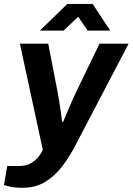

<svg xmlns="http://www.w3.org/2000/svg" viewBox="-48 -743 658 952"><path d="M64.5 188.1Q25.3 188.1 2.1 182.6Q-21.2 177.1 -28.3 174.8L-12 80H48.5Q74.1 80 95.9 70.6Q117.7 61.1 134.9 43.3Q152.2 25.5 164.2 0L50.7 -526.4H191.2L236.5 -292.1Q241.1 -269.9 245.5 -241.9Q250 -213.9 253.8 -187Q257.6 -160.1 259.8 -138.7H265.2Q273.9 -160 284.7 -185.8Q295.4 -211.7 306.9 -237.2Q318.3 -262.7 327.1 -281.7L445.4 -526.4H589.7L327.1 -24.6Q297 33.9 260 82.3Q223 130.7 175.2 159.4Q127.4 188.1 64.5 188.1ZM149.6 -591.2 285.7 -723.4H411.4L498.7 -591.2H386.8L317.5 -692H373.9L267.1 -591.2Z"/></svg>

Font: Archivo Variable SemiBold
Style: Italic
Weight: 600
Italic angle: -10°
Designer: Hector Gatti
Foundry: Omnibus-Type
Version: Version 2.001